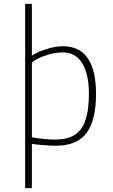

<svg xmlns="http://www.w3.org/2000/svg" viewBox="-20 -750 588 1000"><path d="M269 -23Q363 -23 403 -79.5Q443 -136 443 -261Q443 -365 408 -421Q373 -477 308 -477Q269 -477 228.5 -464.5Q188 -452 167 -439L146 -426V-35Q214 -23 269 -23ZM308 -509Q480 -509 480 -260Q480 -124 431 -57.5Q382 9 270 9Q245 9 214 6.5Q183 4 164 2L146 -1V230H111V-730H146V-460Q154 -465 168.5 -473.5Q183 -482 225.5 -495.5Q268 -509 308 -509Z"/></svg>

Font: TypoPRO Titillium Maps
Style: 1 wt
Weight: 100
Designer: Campivisivi
Foundry: Accademia di Belle Arti di Urbino and students of MA course of Visual design
Version: Version 001.001